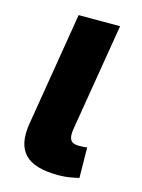

<svg xmlns="http://www.w3.org/2000/svg" viewBox="-90 -595 482 653"><g transform="rotate(15 151.5 -269.0)"><path d="M178.7 2.9Q94.2 2.9 60.8 -32.5Q27.3 -67.9 39.6 -141.1L105.5 -541H251.5L188.5 -160.6Q184.6 -134.8 191.9 -123.3Q199.2 -111.8 221.7 -111.8Q232.4 -111.8 238.8 -112.3Q245.1 -112.8 250 -114.3L251.5 -6.8Q240.2 -3.9 221.2 -0.5Q202.1 2.9 178.7 2.9Z"/></g></svg>

Font: Inter 17pt
Style: Bold Italic
Weight: 700
Italic angle: -9.3988°
Version: Version 4.001;git-66647c0bb